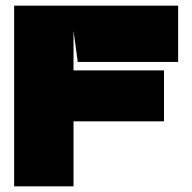

<svg xmlns="http://www.w3.org/2000/svg" viewBox="-20 -659 679 679"><path d="M240 0H30V-639H610V-440H255L240 -550V-410H560V-230H240V0Z"/></svg>

Font: Banana Brick
Style: Regular
Weight: 400
Designer: artmaker
Foundry: artmaker
Version: Version 4.000 2011 initial release